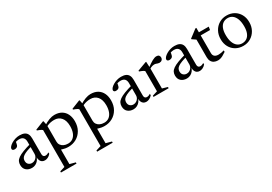

<svg xmlns="http://www.w3.org/2000/svg" viewBox="26 -1382 3559 2513"><g transform="rotate(-30 1805.5 -125.0)"><path d="M306.5 -278.5 314.5 -245Q254 -230.5 216 -216Q178 -201.5 156.8 -186.5Q135.5 -171.5 127.2 -154.5Q119 -137.5 119 -117.5Q119 -82.5 139.8 -64Q160.5 -45.5 190 -45.5Q214 -45.5 233.8 -57.5Q253.5 -69.5 265.5 -89.2Q277.5 -109 277.5 -132.5V-318Q277.5 -355.5 258.2 -377.5Q239 -399.5 195.5 -399.5Q179 -399.5 159 -395Q139 -390.5 121 -381L146.5 -404Q145 -389.5 142.2 -374.8Q139.5 -360 135.8 -348.5Q132 -337 126 -330.5Q118.5 -322 106.2 -318Q94 -314 82 -314Q66 -314 56.8 -321.2Q47.5 -328.5 47.5 -340Q47.5 -356 63.5 -373.8Q79.5 -391.5 105.2 -407Q131 -422.5 162.8 -432Q194.5 -441.5 226.5 -441.5Q271.5 -441.5 299.2 -428Q327 -414.5 339.8 -388.2Q352.5 -362 352.5 -324V-88Q352.5 -72.5 357 -62.2Q361.5 -52 370.2 -46.8Q379 -41.5 392 -41.5Q404 -41.5 417.8 -46.2Q431.5 -51 444.5 -59V-37Q422.5 -12 399 -1.5Q375.5 9 355 9Q330 9 313 -2Q296 -13 287 -33.8Q278 -54.5 278 -83L281 -87.5Q274 -59 256.2 -37Q238.5 -15 213.5 -2.5Q188.5 10 160 10Q108.5 10 75 -18.5Q41.5 -47 41.5 -101Q41.5 -129.5 52.8 -152.8Q64 -176 93 -196.5Q122 -217 174 -237Q226 -257 306.5 -278.5Z M863 -214.5Q863 -299.5 824.2 -344.8Q785.5 -390 721 -390Q692 -390 666 -384.8Q640 -379.5 616.8 -369.2Q593.5 -359 573.5 -342.5L572.5 -375Q601 -394.5 626.8 -407.8Q652.5 -421 675.2 -429.5Q698 -438 718 -441.8Q738 -445.5 754.5 -445.5Q818 -445.5 861.2 -419.5Q904.5 -393.5 926.8 -347.2Q949 -301 949 -240Q949 -163 916.5 -106.8Q884 -50.5 829.8 -20.2Q775.5 10 710.5 10Q685.5 10 661.8 6Q638 2 613 -6.2Q588 -14.5 560.5 -28.5H605.5V210.5L690 233.5V251.5H455V233.5L530.5 210.5V-347Q524 -354 513.8 -359.5Q503.5 -365 489.2 -371Q475 -377 456.5 -383.5V-396L582.5 -446H592L605.5 -382.5V-128Q605.5 -100 620.5 -77.5Q635.5 -55 662.8 -42.2Q690 -29.5 727 -29.5Q770 -29.5 800.2 -52Q830.5 -74.5 846.8 -116.2Q863 -158 863 -214.5Z M1409.5 -214.5Q1409.5 -299.5 1370.8 -344.8Q1332 -390 1267.5 -390Q1238.5 -390 1212.5 -384.8Q1186.5 -379.5 1163.2 -369.2Q1140 -359 1120 -342.5L1119 -375Q1147.5 -394.5 1173.2 -407.8Q1199 -421 1221.8 -429.5Q1244.5 -438 1264.5 -441.8Q1284.5 -445.5 1301 -445.5Q1364.5 -445.5 1407.8 -419.5Q1451 -393.5 1473.2 -347.2Q1495.5 -301 1495.5 -240Q1495.5 -163 1463 -106.8Q1430.5 -50.5 1376.2 -20.2Q1322 10 1257 10Q1232 10 1208.2 6Q1184.5 2 1159.5 -6.2Q1134.5 -14.5 1107 -28.5H1152V210.5L1236.5 233.5V251.5H1001.5V233.5L1077 210.5V-347Q1070.5 -354 1060.2 -359.5Q1050 -365 1035.8 -371Q1021.5 -377 1003 -383.5V-396L1129 -446H1138.5L1152 -382.5V-128Q1152 -100 1167 -77.5Q1182 -55 1209.2 -42.2Q1236.5 -29.5 1273.5 -29.5Q1316.5 -29.5 1346.8 -52Q1377 -74.5 1393.2 -116.2Q1409.5 -158 1409.5 -214.5Z M1840 -278.5 1848 -245Q1787.5 -230.5 1749.5 -216Q1711.5 -201.5 1690.2 -186.5Q1669 -171.5 1660.8 -154.5Q1652.5 -137.5 1652.5 -117.5Q1652.5 -82.5 1673.2 -64Q1694 -45.5 1723.5 -45.5Q1747.5 -45.5 1767.2 -57.5Q1787 -69.5 1799 -89.2Q1811 -109 1811 -132.5V-318Q1811 -355.5 1791.8 -377.5Q1772.5 -399.5 1729 -399.5Q1712.5 -399.5 1692.5 -395Q1672.5 -390.5 1654.5 -381L1680 -404Q1678.5 -389.5 1675.8 -374.8Q1673 -360 1669.2 -348.5Q1665.5 -337 1659.5 -330.5Q1652 -322 1639.8 -318Q1627.5 -314 1615.5 -314Q1599.5 -314 1590.2 -321.2Q1581 -328.5 1581 -340Q1581 -356 1597 -373.8Q1613 -391.5 1638.8 -407Q1664.5 -422.5 1696.2 -432Q1728 -441.5 1760 -441.5Q1805 -441.5 1832.8 -428Q1860.5 -414.5 1873.2 -388.2Q1886 -362 1886 -324V-88Q1886 -72.5 1890.5 -62.2Q1895 -52 1903.8 -46.8Q1912.5 -41.5 1925.5 -41.5Q1937.5 -41.5 1951.2 -46.2Q1965 -51 1978 -59V-37Q1956 -12 1932.5 -1.5Q1909 9 1888.5 9Q1863.5 9 1846.5 -2Q1829.5 -13 1820.5 -33.8Q1811.5 -54.5 1811.5 -83L1814.5 -87.5Q1807.5 -59 1789.8 -37Q1772 -15 1747 -2.5Q1722 10 1693.5 10Q1642 10 1608.5 -18.5Q1575 -47 1575 -101Q1575 -129.5 1586.2 -152.8Q1597.5 -176 1626.5 -196.5Q1655.5 -217 1707.5 -237Q1759.5 -257 1840 -278.5Z M2295.5 -442.5Q2321 -442.5 2332.5 -430.2Q2344 -418 2344 -398.5Q2344 -375.5 2329.2 -361.5Q2314.5 -347.5 2289.5 -347.5Q2278.5 -347.5 2267.2 -351.5Q2256 -355.5 2243.8 -359.5Q2231.5 -363.5 2217 -363.5Q2205 -363.5 2191.2 -360Q2177.5 -356.5 2164 -350Q2150.5 -343.5 2140.5 -335L2130.5 -353Q2161 -377 2185.8 -393.8Q2210.5 -410.5 2230.8 -421.5Q2251 -432.5 2267 -437.5Q2283 -442.5 2295.5 -442.5ZM2149.5 -354V-41L2227.5 -18V0H1999V-18L2074.5 -41V-347Q2068 -354 2057.8 -359.5Q2047.5 -365 2033.2 -371Q2019 -377 2000.5 -383.5V-396L2135.5 -446H2145Z M2646.5 -278.5 2654.5 -245Q2594 -230.5 2556 -216Q2518 -201.5 2496.8 -186.5Q2475.5 -171.5 2467.2 -154.5Q2459 -137.5 2459 -117.5Q2459 -82.5 2479.8 -64Q2500.5 -45.5 2530 -45.5Q2554 -45.5 2573.8 -57.5Q2593.5 -69.5 2605.5 -89.2Q2617.5 -109 2617.5 -132.5V-318Q2617.5 -355.5 2598.2 -377.5Q2579 -399.5 2535.5 -399.5Q2519 -399.5 2499 -395Q2479 -390.5 2461 -381L2486.5 -404Q2485 -389.5 2482.2 -374.8Q2479.5 -360 2475.8 -348.5Q2472 -337 2466 -330.5Q2458.5 -322 2446.2 -318Q2434 -314 2422 -314Q2406 -314 2396.8 -321.2Q2387.5 -328.5 2387.5 -340Q2387.5 -356 2403.5 -373.8Q2419.5 -391.5 2445.2 -407Q2471 -422.5 2502.8 -432Q2534.5 -441.5 2566.5 -441.5Q2611.5 -441.5 2639.2 -428Q2667 -414.5 2679.8 -388.2Q2692.5 -362 2692.5 -324V-88Q2692.5 -72.5 2697 -62.2Q2701.5 -52 2710.2 -46.8Q2719 -41.5 2732 -41.5Q2744 -41.5 2757.8 -46.2Q2771.5 -51 2784.5 -59V-37Q2762.5 -12 2739 -1.5Q2715.5 9 2695 9Q2670 9 2653 -2Q2636 -13 2627 -33.8Q2618 -54.5 2618 -83L2621 -87.5Q2614 -59 2596.2 -37Q2578.5 -15 2553.5 -2.5Q2528.5 10 2500 10Q2448.5 10 2415 -18.5Q2381.5 -47 2381.5 -101Q2381.5 -129.5 2392.8 -152.8Q2404 -176 2433 -196.5Q2462 -217 2514 -237Q2566 -257 2646.5 -278.5Z M2936 -121Q2936 -87.5 2956.5 -70.5Q2977 -53.5 3014.5 -53.5Q3032.5 -53.5 3053.5 -57Q3074.5 -60.5 3099.5 -68V-45.5Q3068.5 -24 3046 -12.2Q3023.5 -0.5 3005.5 4Q2987.5 8.5 2970 8.5Q2937.5 8.5 2913 -4Q2888.5 -16.5 2874.8 -41.2Q2861 -66 2861 -102.5V-368.5L2806 -406V-415Q2816 -422.5 2826.8 -430.5Q2837.5 -438.5 2848.8 -447Q2860 -455.5 2871.8 -464.5Q2883.5 -473.5 2896 -483Q2908.5 -492.5 2921.5 -502.5H2936V-420ZM2907 -388.5V-435.5H3085L3077 -388.5Z M3356.5 -26.5Q3395.5 -26.5 3425.2 -45.8Q3455 -65 3472 -105.2Q3489 -145.5 3489 -207Q3489 -273 3472.2 -317.8Q3455.5 -362.5 3425.2 -385.8Q3395 -409 3354 -409Q3315 -409 3285.2 -389.8Q3255.5 -370.5 3238.5 -330.5Q3221.5 -290.5 3221.5 -228.5Q3221.5 -163 3238.2 -118Q3255 -73 3285.5 -49.8Q3316 -26.5 3356.5 -26.5ZM3354 10Q3290.5 10 3241.2 -18.5Q3192 -47 3164.5 -97.5Q3137 -148 3137 -213.5Q3137 -280.5 3165.8 -333Q3194.5 -385.5 3244.2 -415.5Q3294 -445.5 3356.5 -445.5Q3421 -445.5 3469.8 -417Q3518.5 -388.5 3546.2 -338.2Q3574 -288 3574 -222Q3574 -155 3545 -102.5Q3516 -50 3466.2 -20Q3416.5 10 3354 10Z"/></g></svg>

Font: Newsreader 24pt
Style: Regular
Weight: 400
Designer: Hugues Gentile
Foundry: Production Type
Version: Version 1.003